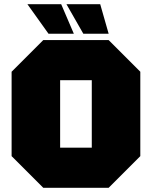

<svg xmlns="http://www.w3.org/2000/svg" viewBox="-20 -890 720 910"><path d="M35 -150V-550L185 -700H495L645 -550V-150L495 0H185ZM265 -510V-190H415V-510ZM455 -870 495 -730H375L295 -870ZM270 -870 330 -730H210L110 -870Z"/></svg>

Font: Tektur Black
Style: Regular
Weight: 900
Designer: Adam Jagosz
Foundry: Adam Jagosz
Version: Version 1.005;gftools[0.9.30]